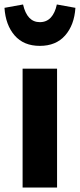

<svg xmlns="http://www.w3.org/2000/svg" viewBox="-49 -838 357 858"><path d="M206 0H52V-531H206ZM-29 -803 54 -818Q72 -739 129 -739Q159 -739 178 -759.5Q197 -780 205 -818L288 -803Q283 -726 242 -679.5Q201 -633 129 -633Q57 -633 16.5 -679.5Q-24 -726 -29 -803Z"/></svg>

Font: Fira Sans Condensed
Style: Bold
Weight: 700
Width: 3
Designer: bBox Type GmbH & Carrois Corporate GbR & Edenspiekermann AG
Foundry: bBox Type GmbH & Carrois Corporate GbR & Edenspiekermann AG
Version: Version 4.301